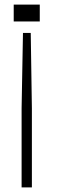

<svg xmlns="http://www.w3.org/2000/svg" viewBox="-20 -620 254 840"><path d="M80.5 -476H114.5L119.5 -146V200H74.5V-146ZM40 -600H154V-526H40Z"/></svg>

Font: Big Shoulders Stencil Text Thin
Style: Regular
Weight: 100
Designer: Patric King
Foundry: XO Type Co
Version: Version 2.001